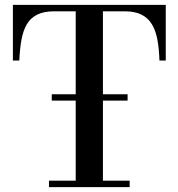

<svg xmlns="http://www.w3.org/2000/svg" viewBox="-20 -770 733 790"><path d="M193 -356V-382H505V-356ZM181.5 0V-26.5H291.5V-723.5H203Q160.5 -723.5 133 -709.8Q105.5 -696 90.2 -669.8Q75 -643.5 68.2 -606Q61.5 -568.5 59.5 -521H33V-750H662V-521H636Q634.5 -568.5 627.8 -606Q621 -643.5 605.2 -669.8Q589.5 -696 562.2 -709.8Q535 -723.5 492 -723.5H403.5V-26.5H513.5V0Z"/></svg>

Font: Bodoni Moda 9pt Medium
Style: Regular
Weight: 500
Designer: Owen Earl
Foundry: indestructible type
Version: Version 2.005